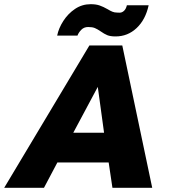

<svg xmlns="http://www.w3.org/2000/svg" viewBox="-83 -897 816 917"><path d="M344 -680H501L644 0H454L436 -121H191L127 0H-63ZM414 -263 384 -482 267 -263ZM398 -747Q382 -758 370 -763Q358 -768 338 -768Q318 -768 305 -754.5Q292 -741 287 -727H190Q197 -762 219.5 -797Q242 -832 275.5 -854.5Q309 -877 350 -877Q375 -877 392.5 -871Q410 -865 431 -853Q444 -845 454 -841Q464 -837 475 -837Q476 -837 487.5 -836.5Q499 -836 509 -845Q519 -854 523 -872H627Q612 -803 569.5 -763Q527 -723 469 -723Q444 -723 429.5 -729Q415 -735 398 -747Z"/></svg>

Font: Teachers ExtraBold
Style: Italic
Weight: 800
Designer: Alfredo Marco Pradil & Chank Diesel
Version: Version 0.009